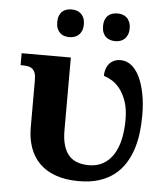

<svg xmlns="http://www.w3.org/2000/svg" viewBox="-54 -798 740 856"><g transform="rotate(5 316.5 -370.0)"><path d="M330.1 9.8Q271 9.8 226.8 -5.9Q182.6 -21.5 153.8 -50.3Q125 -79.1 110.6 -119.6Q96.2 -160.2 96.2 -210V-421.9Q96.2 -441.9 91.8 -453.9Q87.4 -465.8 78.9 -472.4Q70.3 -479 57.4 -481Q44.4 -482.9 26.9 -482.9V-536.1H247.1V-210Q247.1 -170.9 255.4 -143.3Q263.7 -115.7 279.1 -98.4Q294.4 -81.1 317.1 -73Q339.8 -64.9 368.2 -64.9Q405.8 -64.9 433.1 -80.8Q460.4 -96.7 478.5 -125.2Q496.6 -153.8 505.4 -193.6Q514.2 -233.4 514.2 -280.8Q514.2 -328.6 502.7 -362.1Q491.2 -395.5 474.1 -417.5Q457 -439.5 437.3 -451.2Q417.5 -462.9 400.9 -467.8Q400.9 -483.4 405.3 -497.3Q409.7 -511.2 418.2 -521.5Q426.8 -531.7 439.7 -537.8Q452.6 -543.9 470.2 -543.9Q495.6 -543.9 517.1 -527.3Q538.6 -510.7 554 -479.7Q569.3 -448.7 578.1 -404.8Q586.9 -360.8 586.9 -306.2Q586.9 -267.1 582.3 -228.5Q577.6 -189.9 566.2 -154.8Q554.7 -119.6 535.6 -89.6Q516.6 -59.6 488 -37.4Q459.5 -15.1 420.7 -2.7Q381.8 9.8 330.1 9.8ZM172.9 -688Q172.9 -705.1 177.7 -717Q182.6 -729 190.7 -736.3Q198.7 -743.7 209.5 -746.8Q220.2 -750 231.9 -750Q243.7 -750 254.4 -746.8Q265.1 -743.7 273.4 -736.3Q281.7 -729 286.9 -717Q292 -705.1 292 -688Q292 -671.4 286.9 -659.4Q281.7 -647.5 273.4 -640.1Q265.1 -632.8 254.4 -629.4Q243.7 -626 231.9 -626Q220.2 -626 209.5 -629.4Q198.7 -632.8 190.7 -640.1Q182.6 -647.5 177.7 -659.4Q172.9 -671.4 172.9 -688ZM377.9 -688Q377.9 -705.1 382.8 -717Q387.7 -729 396 -736.3Q404.3 -743.7 415 -746.8Q425.8 -750 438 -750Q449.2 -750 459.7 -746.8Q470.2 -743.7 478.5 -736.3Q486.8 -729 491.9 -717Q497.1 -705.1 497.1 -688Q497.1 -671.4 491.9 -659.4Q486.8 -647.5 478.5 -640.1Q470.2 -632.8 459.7 -629.4Q449.2 -626 438 -626Q425.8 -626 415 -629.4Q404.3 -632.8 396 -640.1Q387.7 -647.5 382.8 -659.4Q377.9 -671.4 377.9 -688Z"/></g></svg>

Font: Droids
Style: b
Weight: 700
Foundry: Ascender Corporation
Version: Version 1.00 build 113